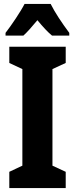

<svg xmlns="http://www.w3.org/2000/svg" viewBox="-20 -950 379 970"><path d="M236 -930H104C86 -894 37 -821 8 -784V-770H98C116 -786 141 -814 169 -848C197 -814 221 -788 243 -770H330V-784C292 -835 258 -886 236 -930ZM312 0V-82L245 -113V-601L312 -632V-714H27V-632L93 -601V-113L27 -82V0Z"/></svg>

Font: Noto Sans Lao UI ExtCond ExtBd
Style: Regular
Weight: 800
Width: 2
Designer: Monotype Design Team
Foundry: Monotype Imaging Inc.
Version: Version 2.000